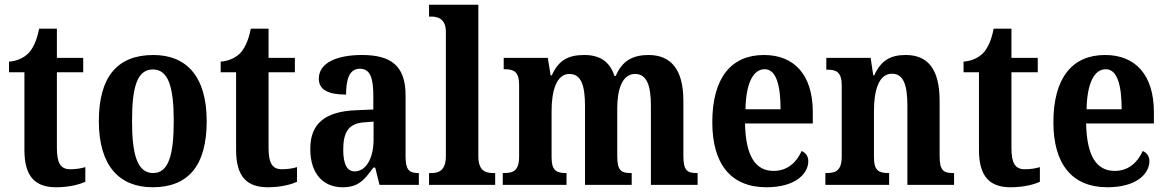

<svg xmlns="http://www.w3.org/2000/svg" viewBox="-20 -780 4924 810"><path d="M217 10C277 10 320 -4 340 -13V-75C321 -69 299 -66 276 -66C235 -66 220 -93 220 -156V-475H331V-536H220V-659H145C136 -612 122 -583 106 -562C88 -541 59 -523 18 -520V-475H83V-147C83 -30 133 10 217 10Z M624 10C774 10 852 -81 852 -269C852 -457 767 -548 627 -548C476 -548 397 -457 397 -269C397 -81 483 10 624 10ZM626 -50C560 -50 537 -126 537 -269C537 -414 559 -487 625 -487C690 -487 713 -414 713 -269C713 -126 691 -50 626 -50Z M1110 10C1170 10 1213 -4 1233 -13V-75C1214 -69 1192 -66 1169 -66C1128 -66 1113 -93 1113 -156V-475H1224V-536H1113V-659H1038C1029 -612 1015 -583 999 -562C981 -541 952 -523 911 -520V-475H976V-147C976 -30 1026 10 1110 10Z M1425 10C1491 10 1516 -19 1555 -73H1563L1581 0H1747V-50H1744C1704 -50 1691 -66 1691 -121V-378C1691 -503 1629 -548 1507 -548C1405 -548 1325 -517 1325 -448C1325 -402 1363 -381 1440 -381C1440 -448 1455 -490 1498 -490C1544 -490 1555 -447 1555 -373V-318L1483 -315C1353 -310 1289 -260 1289 -152C1289 -41 1349 10 1425 10ZM1476 -57C1443 -57 1428 -90 1428 -148C1428 -222 1450 -260 1518 -264L1556 -267V-191C1556 -112 1524 -57 1476 -57Z M1790 0H2069V-50H2059C2026 -50 1998 -62 1998 -121V-760H1790V-710H1801C1824 -710 1861 -702 1861 -647V-121C1861 -62 1832 -50 1801 -50H1790Z M2101 0H2370V-50H2368C2329 -50 2307 -59 2307 -116V-312C2307 -395 2327 -468 2382 -468C2432 -468 2448 -419 2448 -333V0H2645V-50H2641C2602 -50 2584 -59 2584 -121V-324C2584 -402 2605 -468 2659 -468C2709 -468 2726 -419 2726 -333V0H2923V-50H2920C2881 -50 2863 -59 2863 -121V-355C2863 -490 2808 -548 2716 -548C2652 -548 2605 -525 2578 -460H2572C2552 -523 2507 -548 2445 -548C2376 -548 2336 -525 2308 -462H2303L2291 -536H2105V-488H2108C2146 -488 2170 -479 2170 -422V-120C2170 -59 2145 -50 2106 -50H2101Z M3213 10C3337 10 3390 -48 3390 -100C3390 -122 3378 -136 3362 -143C3341 -97 3304 -59 3244 -59C3167 -59 3126 -121 3123 -259H3409V-307C3409 -465 3330 -548 3203 -548C3065 -548 2985 -452 2985 -264C2985 -90 3062 10 3213 10ZM3273 -319H3125C3127 -428 3157 -488 3206 -488C3254 -488 3273 -422 3273 -319Z M3462 0H3731V-50H3728C3689 -50 3667 -59 3667 -116V-312C3667 -393 3685 -469 3743 -469C3793 -469 3808 -419 3808 -333V0H4005V-50H4001C3962 -50 3944 -59 3944 -121V-355C3944 -490 3893 -548 3801 -548C3736 -548 3697 -525 3668 -462H3664L3653 -536H3466V-486H3470C3507 -486 3531 -477 3531 -420V-120C3531 -59 3505 -50 3466 -50H3462Z M4244 10C4304 10 4347 -4 4367 -13V-75C4348 -69 4326 -66 4303 -66C4262 -66 4247 -93 4247 -156V-475H4358V-536H4247V-659H4172C4163 -612 4149 -583 4133 -562C4115 -541 4086 -523 4045 -520V-475H4110V-147C4110 -30 4160 10 4244 10Z M4652 10C4776 10 4829 -48 4829 -100C4829 -122 4817 -136 4801 -143C4780 -97 4743 -59 4683 -59C4606 -59 4565 -121 4562 -259H4848V-307C4848 -465 4769 -548 4642 -548C4504 -548 4424 -452 4424 -264C4424 -90 4501 10 4652 10ZM4712 -319H4564C4566 -428 4596 -488 4645 -488C4693 -488 4712 -422 4712 -319Z"/></svg>

Font: Noto Serif Armenian Condensed
Style: Bold
Weight: 700
Width: 3
Designer: Monotype Design Team
Foundry: Monotype Imaging Inc.
Version: Version 2.008